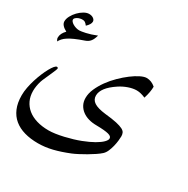

<svg xmlns="http://www.w3.org/2000/svg" viewBox="-196 -752 1041 1065"><g transform="rotate(30 325.0 -219.0)"><path d="M571.8 -351.6Q556.2 -358.4 542.2 -361.8Q528.3 -365.2 515.6 -365.2Q492.2 -365.2 463.9 -355.5Q435.5 -345.7 410.6 -329.1Q333 -277.8 333 -227.5Q333 -200.7 356 -185.8Q378.9 -170.9 428.7 -165Q476.1 -160.2 503.7 -154.1Q531.2 -147.9 545.7 -140.4Q560.1 -132.8 564.2 -123Q568.4 -113.3 568.4 -101.6Q568.4 -90.8 566.4 -73.2Q564.5 -55.7 559.8 -36.6Q555.2 -17.6 547.6 0Q540 17.6 528.3 28.3Q516.6 39.1 497.1 52.2Q477.5 65.4 455.8 78.1Q434.1 90.8 412.8 101.8Q391.6 112.8 377 118.7Q323.2 140.6 276.9 151.9Q230.5 163.1 186 163.1Q138.2 163.1 99.4 152.1Q60.5 141.1 33 118.4Q5.4 95.7 -9.5 60.5Q-24.4 25.4 -24.4 -22.9Q-24.4 -46.9 -19.3 -73.5Q-14.2 -100.1 -6.1 -126Q2 -151.9 12 -175.8Q22 -199.7 32 -217.8Q42 -235.8 51 -246.6Q60.1 -257.3 65.9 -257.3Q74.2 -257.3 74.2 -249.5Q74.2 -247.1 71 -239.3Q67.9 -231.4 63.2 -220.7Q58.6 -210 53 -197.3Q47.4 -184.6 42.2 -173.1Q37.1 -161.6 33.2 -152.6Q29.3 -143.6 28.3 -139.2Q18.1 -105 18.1 -75.2Q18.1 -41.5 30.8 -14.4Q43.5 12.7 67.1 32Q90.8 51.3 124.8 61.5Q158.7 71.8 201.7 71.8Q238.8 71.8 295.9 58.6Q350.1 45.9 391.6 29.8Q433.1 13.7 461.2 -2.4Q489.3 -18.6 503.7 -33.2Q518.1 -47.9 518.1 -58.1Q518.1 -65.4 512.9 -70.3Q507.8 -75.2 496.1 -78.4Q484.4 -81.5 465.1 -83.3Q445.8 -85 417.5 -85.4Q391.1 -85.4 367.9 -92Q344.7 -98.6 327.4 -111.6Q310.1 -124.5 299.8 -143.6Q289.6 -162.6 289.6 -187.5Q289.6 -216.3 303 -246.8Q316.4 -277.3 337.6 -306.9Q358.9 -336.4 385.7 -362.8Q412.6 -389.2 439.2 -409.2Q465.8 -429.2 489.5 -440.9Q513.2 -452.6 528.8 -452.6Q560.1 -452.6 585.9 -429.7Q585.9 -413.1 582.5 -393.8Q579.1 -374.5 571.8 -351.6ZM-3.4 -379.4Q-11.2 -390.6 -11.2 -400.4Q-11.2 -426.8 13.7 -451.7Q-24.4 -471.7 -24.4 -496.6Q-24.4 -513.2 -14.6 -531.5Q-4.9 -549.8 10 -565.2Q24.9 -580.6 42.2 -590.6Q59.6 -600.6 74.7 -600.6Q91.8 -600.6 102.8 -592.5Q113.8 -584.5 113.8 -573.2Q113.8 -556.2 90.8 -534.7Q85.9 -541 82 -544.9Q78.1 -548.8 74.5 -551Q70.8 -553.2 66.7 -554Q62.5 -554.7 56.6 -554.7Q50.3 -554.7 42.2 -552.7Q34.2 -550.8 27.6 -547.1Q21 -543.5 16.4 -538.8Q11.7 -534.2 11.7 -528.8Q11.7 -522.9 16.8 -516.8Q22 -510.7 30.5 -505.6Q39.1 -500.5 50 -497.1Q61 -493.7 72.3 -493.7Q82.5 -493.7 111.1 -499.8Q139.6 -505.9 177.2 -521Q173.3 -507.3 168.9 -497.6Q164.6 -487.8 158.9 -481Q153.3 -474.1 146 -469.2Q138.7 -464.4 128.9 -460.9Q94.7 -449.2 71.8 -439Q48.8 -428.7 33.9 -418.9Q19 -409.2 10.5 -399.4Q2 -389.6 -3.4 -379.4Z"/></g></svg>

Font: HM XNiloofar
Style: Regular
Weight: 400
Designer: Hossein Movahhedian
Version: Version 2.8, 2015